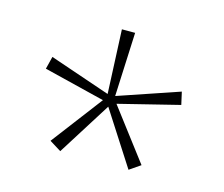

<svg xmlns="http://www.w3.org/2000/svg" viewBox="-68 -847 688 589"><g transform="rotate(15 275.5 -552.5)"><path d="M294 -758H252L261 -555L68 -621L58 -581L252 -533L129 -371L166 -348L273 -518L383 -347L418 -371L295 -533L488 -581L479 -621L285 -555Z"/></g></svg>

Font: Noto Sans Georgian ExtraLight
Style: Regular
Weight: 200
Designer: Monotype Design Team, Akaki Razmadze
Foundry: Google LLC
Version: Version 2.005